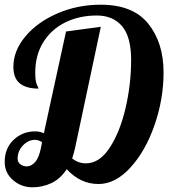

<svg xmlns="http://www.w3.org/2000/svg" viewBox="-45 -770 734 817"><path d="M10.5 -3.5C34.2 16.8 61.7 27 93 27C121 27 147.7 21.2 173 9.5C198.3 -2.2 220.3 -22 239 -50C277.7 -8 322.7 13 374 13C422 13 467.3 -10.3 510 -57C552.7 -103.7 586.8 -163.8 612.5 -237.5C638.2 -311.2 651 -386 651 -462C651 -546 629.3 -615 586 -669C542.7 -723 475.3 -750 384 -750C318 -750 256.5 -737.7 199.5 -713C142.5 -688.3 97 -655.7 63 -615C29 -574.3 12 -531.3 12 -486C12 -453.3 21.2 -429.7 39.5 -415C57.8 -400.3 84.3 -393 119 -393C119 -394.3 116.7 -399.8 112 -409.5C107.3 -419.2 105 -436.3 105 -461C105 -510.3 116.3 -553.3 139 -590C161.7 -626.7 192.8 -654.8 232.5 -674.5C272.2 -694.2 317 -704 367 -704C413 -704 448.8 -688.8 474.5 -658.5C500.2 -628.2 513 -580.3 513 -515C513 -445.7 505 -377 489 -309C473 -241 450.5 -185 421.5 -141C392.5 -97 359 -75 321 -75C298.3 -75 278.7 -82 262 -96C266.7 -109.3 271 -125 275 -143L384 -656L236 -636L146 -223L142 -203C130 -208.3 117.7 -211 105 -211C69 -211 38.3 -199 13 -175C-12.3 -151 -25 -119.7 -25 -81C-25 -49.7 -13.2 -23.8 10.5 -3.5ZM104.5 -80.5C93.5 -68.2 82 -62 70 -62C58.7 -62 49.2 -65 41.5 -71C33.8 -77 30 -85 30 -95C30 -117 37.7 -135.8 53 -151.5C68.3 -167.2 85.3 -175 104 -175C113.3 -175 123.3 -171.7 134 -165L129 -140C123.7 -112.7 115.5 -92.8 104.5 -80.5Z"/></svg>

Font: DonutKreme
Style: Regular
Weight: 400
Designer: Impallari Type
Foundry: Impallari Type
Version: Version 2.100